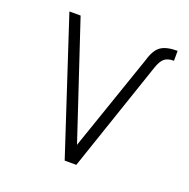

<svg xmlns="http://www.w3.org/2000/svg" viewBox="-113 -728 826 837"><g transform="rotate(20 300.0 -309.0)"><path d="M273 0 70 -618H122L300 -83L455 -533Q469 -582 494.5 -600Q520 -618 572 -618V-572Q543 -572 528 -559.5Q513 -547 502 -515L327 0Z"/></g></svg>

Font: Victor Mono Thin
Style: Regular
Weight: 100
Monospace: yes
Designer: Rune Bjørnerås
Version: Version 1.561;gftools[0.9.30]